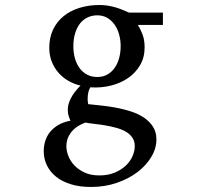

<svg xmlns="http://www.w3.org/2000/svg" viewBox="-20 -514 821 763"><path d="M515.6 66.9Q515.6 46.4 505.4 32Q495.1 17.6 478.3 8.3Q461.4 -1 440.2 -6.6Q418.9 -12.2 397.2 -15.9Q375.5 -19.5 355.2 -21.7Q335 -23.9 319.8 -26.9Q297.9 -19 283.2 -8.1Q268.6 2.9 259.8 15.6Q251 28.3 247.3 41.5Q243.7 54.7 243.7 66.9Q243.7 85 251.5 105.5Q259.3 126 275.4 143.1Q291.5 160.2 316.2 171.6Q340.8 183.1 374.5 183.1Q410.2 183.1 436.8 171.6Q463.4 160.2 481 143.1Q498.5 126 507.1 105.5Q515.6 85 515.6 66.9ZM459.5 -331.1Q459.5 -354.5 453.4 -376.7Q447.3 -398.9 435.5 -415.8Q423.8 -432.6 406.5 -442.9Q389.2 -453.1 366.7 -453.1Q345.7 -453.1 328.1 -444.8Q310.5 -436.5 298.1 -420.7Q285.6 -404.8 278.6 -381.8Q271.5 -358.9 271.5 -330.1Q271.5 -305.2 277.6 -283Q283.7 -260.7 295.7 -244.1Q307.6 -227.5 325.4 -217.8Q343.3 -208 366.7 -208Q389.2 -208 406.5 -217.8Q423.8 -227.5 435.5 -244.1Q447.3 -260.7 453.4 -283.2Q459.5 -305.7 459.5 -331.1ZM527.8 -415Q539.1 -397 546.9 -375.7Q554.7 -354.5 554.7 -325.2Q554.7 -285.6 536.6 -254.9Q518.6 -224.1 488.5 -203.6Q458.5 -183.1 419.7 -173.6Q380.9 -164.1 338.9 -167Q333 -157.2 330.8 -146Q328.6 -134.8 328.4 -125Q328.1 -115.2 329.1 -108.2Q330.1 -101.1 330.6 -100.1Q353 -97.7 381.8 -94.7Q410.6 -91.8 440.7 -86.2Q470.7 -80.6 499.8 -71.3Q528.8 -62 551.3 -47.1Q573.7 -32.2 587.6 -11Q601.6 10.3 601.6 40Q601.6 75.7 581.3 109.6Q561 143.6 525.9 170.2Q490.7 196.8 443.4 212.9Q396 229 341.8 229Q296.9 229 262 218.3Q227.1 207.5 203.1 188.5Q179.2 169.4 166.5 143.3Q153.8 117.2 153.8 86.9Q153.8 64.9 160.2 45.2Q166.5 25.4 179.7 9.5Q192.9 -6.3 212.6 -17.8Q232.4 -29.3 259.8 -34.2Q256.8 -42 254.9 -47.1Q252.9 -52.2 251.7 -56.9Q250.5 -61.5 250 -66.7Q249.5 -71.8 249.5 -80.1Q249.5 -99.6 261.5 -123.3Q273.4 -147 299.8 -173.8Q274.9 -179.7 252.4 -192.4Q230 -205.1 212.9 -224.4Q195.8 -243.7 185.8 -268.8Q175.8 -293.9 175.8 -324.2Q175.8 -363.8 190.4 -395.3Q205.1 -426.8 231.4 -448.7Q257.8 -470.7 294.7 -482.4Q331.5 -494.1 376.5 -494.1Q394 -494.1 410.9 -491.2Q427.7 -488.3 442.6 -483.6Q457.5 -479 470.2 -473.6Q482.9 -468.3 492.7 -463.9H627.4V-415Z"/></svg>

Font: BabelStone Ogham Fixed
Style: Regular
Weight: 400
Monospace: yes
Designer: Andrew West
Foundry: BabelStone
Version: Version 2.02 March 14, 2022